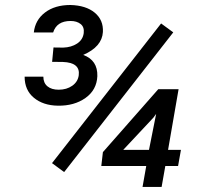

<svg xmlns="http://www.w3.org/2000/svg" viewBox="-20 -737 799 757"><path d="M232.9 -58.6 185.1 -93.8 615.2 -644.5 663.1 -609.4ZM642.6 -146H693.4L682.1 -82.5H631.8L617.2 0H542L556.6 -82.5H379.4L385.7 -137.2L604 -385.3H684.1ZM465.8 -146H567.4L595.7 -288.1L585 -273.4ZM190.9 -549.8 229 -549.3Q261.2 -550.3 283.9 -565.2Q306.6 -580.1 310.1 -606.4Q313 -630.4 297.9 -642.3Q282.7 -654.3 258.3 -654.3Q203.6 -654.3 189.5 -608.9H113.3Q118.7 -658.2 157.5 -687.7Q196.3 -717.3 257.3 -717.3Q318.8 -715.8 353.5 -687Q388.2 -658.2 385.7 -610.8Q382.3 -552.7 308.1 -520.5Q365.7 -499.5 363.8 -436.5Q361.3 -382.3 317.1 -350.8Q272.9 -319.3 208 -320.3Q149.9 -321.3 113.5 -351.6Q77.1 -381.8 77.1 -434.6H150.9Q150.9 -410.2 167 -396.7Q183.1 -383.3 211.4 -383.3Q242.7 -383.3 264.9 -398.9Q287.1 -414.6 290.5 -440.4Q296.9 -490.2 228 -492.7L185.5 -493.2Z"/></svg>

Font: RobotoDraft
Style: Italic
Weight: 400
Italic angle: -12°
Version: Version 2.001101; 2014